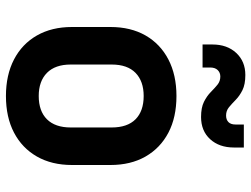

<svg xmlns="http://www.w3.org/2000/svg" viewBox="-119 -710 838 640"><g transform="rotate(90 300.0 -390.0)"><path d="M300 9.2Q229.9 9.2 178.2 -17.7Q126.5 -44.6 98.2 -94.1Q70 -143.6 70 -210.8V-339.2Q70 -406.8 98.2 -456.1Q126.5 -505.4 178.2 -532.3Q229.9 -559.2 300 -559.2Q371.1 -559.2 422.3 -532.3Q473.5 -505.4 501.8 -456.1Q530 -406.8 530 -339.2V-210.8Q530 -143.6 501.8 -94.1Q473.5 -44.6 422.1 -17.7Q370.7 9.2 300 9.2ZM300 -100.1Q350.2 -100.1 377.6 -127.5Q404.9 -155 404.9 -206.7V-343.3Q404.9 -395.6 377.6 -422.8Q350.2 -449.9 300 -449.9Q250.8 -449.9 222.9 -422.8Q195.1 -395.6 195.1 -343.3V-206.7Q195.1 -155 222.9 -127.5Q250.8 -100.1 300 -100.1ZM370 -641.2Q338.8 -641.2 319.5 -650.8Q300.2 -660.5 287.2 -673.3Q274.2 -686.1 262.5 -695.8Q250.8 -705.4 235 -705.4Q222 -705.4 213.5 -696.6Q205 -687.8 205 -671.5V-646.2H128.3V-679.1Q128.3 -728.2 156.5 -758.5Q184.7 -788.8 230 -788.8Q261.2 -788.8 280.5 -779.2Q299.8 -769.5 312.8 -756.7Q325.8 -743.9 337.5 -734.2Q349.2 -724.6 365 -724.6Q379 -724.6 387 -732.5Q395 -740.5 395 -755.5V-783.8H471.7V-750.9Q471.7 -701.8 444 -671.5Q416.3 -641.2 370 -641.2Z"/></g></svg>

Font: Atlassian Mono
Style: Regular
Weight: 400
Monospace: yes
Designer: Philipp Nurullin, Konstantin Bulenkov
Foundry: Modifications by Atlassian Pty Ltd, manufactured by JetBrains
Version: Version 2.304